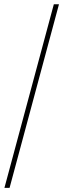

<svg xmlns="http://www.w3.org/2000/svg" viewBox="-20 -782 301 911"><path d="M259.8 -761.7 25.4 109.4H1L235.4 -761.7Z"/></svg>

Font: Inter Display Thin
Style: Regular
Weight: 100
Designer: Rasmus Andersson
Foundry: rsms
Version: Version 4.000;git-a52131595